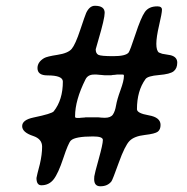

<svg xmlns="http://www.w3.org/2000/svg" viewBox="-20 -692 651 668"><path d="M307.1 -432.6Q285.6 -432.6 277.3 -415.5Q241.2 -343.3 241.2 -287.6V-285.6Q241.2 -281.7 248.5 -281.7H257.3L260.3 -282.2L274.4 -283.2L277.3 -283.7H322.8L333.5 -282.7L344.7 -282.2Q365.2 -282.2 372.8 -293.5Q380.4 -304.7 383.8 -325.2Q387.2 -345.7 399.2 -378.4Q411.1 -411.1 411.1 -426.8V-429.2Q411.1 -432.6 406.7 -432.6H386.7Q377.9 -431.2 372.6 -431.2L367.2 -430.2H343.3L332.5 -431.2Q329.6 -431.6 327.1 -431.6L316.4 -432.6ZM337.9 -205.1Q337.9 -217.3 303.7 -217.3Q241.2 -217.3 226.6 -203.1Q217.8 -194.8 200.2 -141.6Q182.6 -88.4 166.5 -67.9Q150.4 -47.4 124 -47.4Q106.9 -47.4 106.9 -72.8L110.4 -88.9L118.7 -121.1Q126.5 -154.8 126.5 -181.6Q126.5 -208.5 95.7 -218.8Q57.1 -231.4 57.1 -253.2Q57.1 -274.9 96.7 -283.2Q160.6 -296.4 167 -304.7Q198.7 -344.7 198.7 -408.2Q198.7 -429.7 145 -429.7Q110.4 -429.7 110.4 -455.1Q110.4 -476.1 133.3 -489.7Q143.1 -495.6 179.9 -501.2Q216.8 -506.8 229.5 -522Q242.2 -537.1 259 -587.6Q275.9 -638.2 279.8 -647Q291.5 -671.9 310.1 -671.9Q344.2 -671.9 344.2 -647.5Q344.2 -627.4 322.3 -553.2L313 -520.5Q313 -505.9 322.3 -501.2Q331.5 -496.6 374 -496.6Q416.5 -496.6 427.2 -508.8Q432.1 -514.6 451.2 -572.5Q470.2 -630.4 483.9 -650.1Q497.6 -669.9 527.3 -669.9Q543.5 -669.9 543.5 -658.2Q543.5 -646.5 533.7 -604.7Q523.9 -563 523.9 -539.6Q523.9 -516.1 532.7 -509.3L544.4 -504.9L573.2 -500Q596.7 -494.1 596.7 -474.1Q596.7 -454.1 584.2 -444.1Q571.8 -434.1 533 -430.9Q494.1 -427.7 486.3 -417Q456.5 -376 456.5 -312Q456.5 -297.9 497.6 -290.8Q538.6 -283.7 538.6 -257.3Q538.6 -241.7 529.3 -234.1Q520 -226.6 483.6 -222.4Q447.3 -218.3 430.9 -201.9Q414.6 -185.5 393.1 -125.7Q371.6 -65.9 367.7 -61Q354.5 -43.9 329.1 -43.9Q307.6 -43.9 307.6 -68.8Q307.6 -73.2 308.1 -78.6Q309.1 -87.4 323.5 -138.9Q337.9 -190.4 337.9 -205.1Z"/></svg>

Font: Averia Sans Libre
Style: Italic
Weight: 400
Italic angle: -7.90001°
Version: Version 1.002